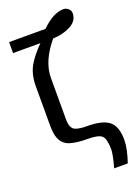

<svg xmlns="http://www.w3.org/2000/svg" viewBox="-185 -761 739 1036"><g transform="rotate(-20 185.0 -242.5)"><path d="M319 -693Q334 -693 346.5 -682Q359 -671 359 -656Q359 -612 315 -588.5Q271 -565 213 -563Q129 -462 129 -367V-131Q129 -77 156 -66Q178 -56 224 -56Q311 -56 349 -26Q387 4 387 82Q387 132 361 208H283Q303 134 303 108Q303 47 284.5 28.5Q266 10 204 10Q137 10 99.5 -3Q62 -16 47 -55Q37 -82 37 -129V-352Q37 -420 64 -468Q90 -513 140 -563H-17V-626H192Q260 -693 319 -693Z"/></g></svg>

Font: Gamestation Display
Style: Regular
Weight: 400
Designer: Jonas Hecksher
Foundry: Jonas Hecksher, Playtypeª, e-types AS
Version: Version 1.003